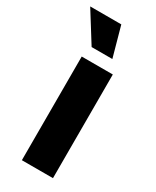

<svg xmlns="http://www.w3.org/2000/svg" viewBox="-197 -750 650 802"><g transform="rotate(30 128.0 -349.5)"><path d="M60 -500H210V0H60ZM-14 -699H136L176 -555H76Z"/></g></svg>

Font: Urbanist Black
Style: Regular
Weight: 900
Designer: Corey Hu
Foundry: Corey Hu
Version: Version 1.330; ttfautohint (v1.8.4.7-5d5b)